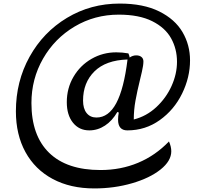

<svg xmlns="http://www.w3.org/2000/svg" viewBox="-20 -820 1123 1075"><path d="M926 -28Q939 1 939 27Q939 81 879 129Q819 177 719.5 206Q620 235 508 235Q374 235 275 182Q176 129 122.5 31.5Q69 -66 69 -197Q69 -364 145.5 -502Q222 -640 355 -720Q488 -800 650 -800Q783 -800 871.5 -756Q960 -712 1002 -640Q1044 -568 1044 -482Q1044 -387 999.5 -296Q955 -205 874.5 -147.5Q794 -90 693 -90Q641 -90 641 -150Q641 -169 645 -190L637 -193Q609 -144 568 -117Q527 -90 480 -90Q423 -90 388.5 -133Q354 -176 354 -248Q354 -326 391.5 -390Q429 -454 492.5 -490.5Q556 -527 631 -527Q665 -527 699 -521Q705 -507 706 -498Q723 -510 743 -510Q761 -510 772 -501Q783 -492 783 -476Q783 -455 774.5 -418.5Q766 -382 764 -374Q748 -309 738.5 -256.5Q729 -204 729 -151Q800 -169 855 -220Q910 -271 940.5 -338.5Q971 -406 971 -474Q971 -546 938 -605.5Q905 -665 832 -701.5Q759 -738 645 -738Q510 -738 398 -671.5Q286 -605 221 -491.5Q156 -378 156 -243Q156 -61 255 35.5Q354 132 543 132Q656 132 753 91.5Q850 51 926 -28ZM694 -487Q572 -483 508.5 -420Q445 -357 445 -257Q445 -212 465 -187Q485 -162 520 -162Q588 -162 631 -242.5Q674 -323 694 -487Z"/></svg>

Font: Lemonada Light
Style: Regular
Weight: 300
Designer: Mohamed Gaber (Arabic) Eduardo Tunni (Latin)
Foundry: Kief Type Foundry
Version: Version 3.006